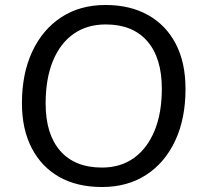

<svg xmlns="http://www.w3.org/2000/svg" viewBox="-20 -741 815 770"><path d="M389 9Q289 9 217.5 -31.5Q146 -72 107 -147.5Q68 -223 68 -327Q68 -446 109.5 -534.5Q151 -623 226 -672Q301 -721 403 -721Q502 -721 574 -680.5Q646 -640 685 -565Q724 -490 724 -384Q724 -265 682.5 -176.5Q641 -88 566 -39.5Q491 9 389 9ZM389 -69Q463 -69 516.5 -107Q570 -145 599.5 -216Q629 -287 629 -385Q629 -509 570.5 -576Q512 -643 404 -643Q329 -643 275 -605Q221 -567 192 -496Q163 -425 163 -326Q163 -203 221.5 -136Q280 -69 389 -69Z"/></svg>

Font: Muli Medium
Style: Italic
Weight: 500
Italic angle: -4.541°
Designer: Vernon Adams
Foundry: Vernon Adams
Version: Version 2.100; ttfautohint (v1.8.1.43-b0c9)